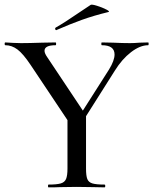

<svg xmlns="http://www.w3.org/2000/svg" viewBox="-22 -808 661 828"><path d="M472 -573Q472 -613 417 -613Q415 -613 415 -619Q415 -625 417 -625L466 -624Q506 -622 539 -622Q556 -622 580 -624L617 -625Q619 -625 619 -619Q619 -613 617 -613Q582 -613 543 -583Q504 -553 473 -503L325 -269L306 -285L448 -508Q472 -547 472 -573ZM1 -613Q-2 -613 -2 -619Q-2 -625 1 -625Q12 -625 36 -623L69 -622Q102 -622 160 -624L218 -625Q220 -625 220 -619Q220 -613 218 -613Q170 -613 170 -589Q170 -578 182 -561L344 -318L281 -272L110 -528Q78 -576 53.5 -594.5Q29 -613 1 -613ZM349 -319V-81Q349 -50 354.5 -36Q360 -22 376.5 -17Q393 -12 429 -12Q432 -12 432 -6Q432 0 429 0Q398 0 380 -1L308 -2L238 -1Q220 0 187 0Q185 0 185 -6Q185 -12 187 -12Q223 -12 240 -17Q257 -22 263 -36.5Q269 -51 269 -81V-310ZM221 -678Q217 -678 216 -682.5Q215 -687 218 -689Q254 -709 321 -755Q353 -777 369 -787Q374 -790 396.5 -783Q419 -776 436.5 -767Q454 -758 445 -756Q383 -741 331.5 -722.5Q280 -704 223 -679Z"/></svg>

Font: Cormorant SC Medium
Style: Regular
Weight: 500
Designer: Christian Thalmann (Catharsis Fonts)
Foundry: Catharsis Fonts
Version: Version 4.000